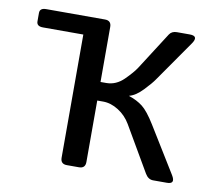

<svg xmlns="http://www.w3.org/2000/svg" viewBox="-63 -584 726 656"><g transform="rotate(10 300.0 -256.5)"><path d="M46.4 -449.2Q24.4 -449.2 24.4 -466.3V-495.6Q24.4 -512.7 46.4 -512.7H250.5Q272.5 -512.7 272.5 -490.7V-299.8H292.5Q326.2 -299.8 352.8 -325.9Q379.4 -352.1 391.6 -371.1L474.1 -500Q482.4 -512.7 500 -512.7H544.4Q577.1 -512.7 557.1 -483.9L458 -341.8Q448.2 -327.1 423.8 -301.5Q399.4 -275.9 377.4 -270.5V-269.5Q405.3 -260.3 425 -244.9Q444.8 -229.5 470.7 -187.5L568.4 -28.8Q585.9 0 555.7 0H507.8Q490.7 0 480 -18.1L388.7 -174.8Q372.6 -202.1 346.2 -218.8Q319.8 -235.4 293 -235.4H272.5V-22Q272.5 0 250.5 0H208.5Q186.5 0 186.5 -22V-449.2Z"/></g></svg>

Font: Istok
Style: Regular
Weight: 500
Designer: Andrey V. Panov
Foundry: Andrey V. Panov
Version: Version 1.0.3